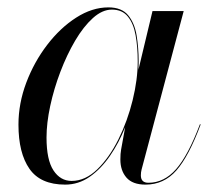

<svg xmlns="http://www.w3.org/2000/svg" viewBox="-20 -490 584 520"><path d="M355.5 -324Q355.5 -312.5 355 -300.5L355.5 -303.5L393 -460H477.5L363.5 -31Q361.5 -23.5 361.5 -15Q361.5 5 382 5Q424.5 5 457 -32Q489.5 -69 521.5 -153.5L523.5 -153Q491.5 -67 457.8 -28.5Q424 10 374 10Q339 10 322.5 -9Q306 -28 306 -58Q306 -74 308 -85L319 -145.5Q302 -103 277.8 -67.8Q253.5 -32.5 223 -11.2Q192.5 10 156.5 10Q89.5 10 59.8 -32.8Q30 -75.5 30 -152.5Q30 -210 51.2 -266.2Q72.5 -322.5 107.8 -368.5Q143 -414.5 186.2 -442.2Q229.5 -470 273.5 -470Q309.5 -470 327 -448.8Q344.5 -427.5 350 -394Q355.5 -360.5 355.5 -324ZM353 -324Q353 -363 347.2 -394.8Q341.5 -426.5 326.2 -445.2Q311 -464 283 -464Q257 -464 231.5 -441Q206 -418 183.5 -379.8Q161 -341.5 143.5 -295.5Q126 -249.5 116 -203Q106 -156.5 106 -117.5Q106 -57 124.8 -28.5Q143.5 0 174 0Q211 0 243.5 -31.5Q276 -63 300.8 -112.8Q325.5 -162.5 339.2 -218.5Q353 -274.5 353 -324Z"/></svg>

Font: Bodoni* 72pt
Style: Italic
Weight: 400
Italic angle: -13°
Version: Version 2.3